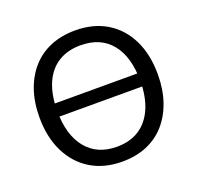

<svg xmlns="http://www.w3.org/2000/svg" viewBox="-126 -850 1024 995"><g transform="rotate(-20 386.0 -352.5)"><path d="M114 -322V-394H662V-322ZM386 9Q286 9 213 -35.5Q140 -80 99.5 -161.5Q59 -243 59 -353Q59 -436 82 -502.5Q105 -569 147.5 -616.5Q190 -664 250.5 -689Q311 -714 386 -714Q486 -714 559 -670Q632 -626 672 -545Q712 -464 712 -354Q712 -271 689 -204Q666 -137 623.5 -89Q581 -41 521 -16Q461 9 386 9ZM386 -73Q458 -73 509 -106Q560 -139 587.5 -202Q615 -265 615 -353Q615 -486 555.5 -559Q496 -632 386 -632Q314 -632 262.5 -599.5Q211 -567 184 -504.5Q157 -442 157 -353Q157 -221 217 -147Q277 -73 386 -73Z"/></g></svg>

Font: Nunito Medium
Style: Regular
Weight: 500
Designer: Vernon Adams
Foundry: Vernon Adams
Version: Version 3.601